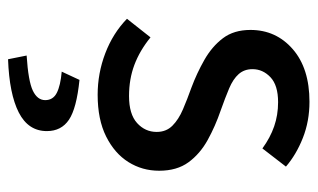

<svg xmlns="http://www.w3.org/2000/svg" viewBox="-172 -368 770 465"><g transform="rotate(90 212.5 -136.0)"><path d="M210 12Q158 12 109.5 -6.5Q61 -25 26 -59L71 -116Q103 -90 137.5 -77Q172 -64 213 -64Q257 -64 278.5 -83.5Q300 -103 300 -131Q300 -154 285 -169Q270 -184 245.5 -194.5Q221 -205 193 -215Q158 -228 125.5 -246.5Q93 -265 73 -291.5Q53 -318 53 -358Q53 -420 99.5 -460.5Q146 -501 227 -501Q274 -501 314.5 -485Q355 -469 384 -444L340 -387Q314 -406 286.5 -415.5Q259 -425 228 -425Q187 -425 167.5 -406.5Q148 -388 148 -363Q148 -343 160 -329.5Q172 -316 194.5 -306.5Q217 -297 248 -286Q286 -273 319.5 -254.5Q353 -236 373.5 -208Q394 -180 394 -137Q394 -96 373 -62.5Q352 -29 311 -8.5Q270 12 210 12ZM124 229 115 184Q177 180 200 169Q223 158 223 139Q223 120 205.5 111Q188 102 154 99L174 56Q243 63 270.5 81.5Q298 100 298 135Q298 180 253 203Q208 226 124 229Z"/></g></svg>

Font: Mada Medium
Style: Regular
Weight: 500
Designer: Khaled Hosny
Version: Version 1.5